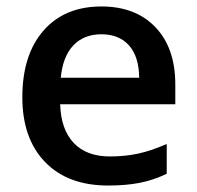

<svg xmlns="http://www.w3.org/2000/svg" viewBox="-20 -570 616 600"><path d="M317.9 9.8Q191.9 9.8 120.8 -63.7Q49.8 -137.2 49.8 -266.1Q49.8 -398.4 115.7 -474.1Q181.6 -549.8 296.9 -549.8Q403.8 -549.8 465.8 -484.9Q527.8 -419.9 527.8 -306.2V-244.1H168Q170.4 -165.5 210.4 -123.3Q250.5 -81.1 323.2 -81.1Q371.1 -81.1 412.4 -90.1Q453.6 -99.1 501 -120.1V-26.9Q459 -6.8 416 1.5Q373 9.8 317.9 9.8ZM296.9 -462.9Q242.2 -462.9 209.2 -428.2Q176.3 -393.6 169.9 -327.1H415Q414.1 -394 382.8 -428.5Q351.6 -462.9 296.9 -462.9Z"/></svg>

Font: TypoPRO Open Sans
Style: Regular
Weight: 600
Foundry: Ascender Corporation
Version: Version 1.10